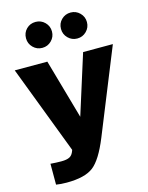

<svg xmlns="http://www.w3.org/2000/svg" viewBox="-149 -875 906 1172"><g transform="rotate(-15 304.0 -288.5)"><path d="M398 0Q346 128 292 169Q238 210 124 210Q86 210 57 205V73Q92 76 126 76Q160 76 178 66.5Q196 57 205 31L207 25L-6 -534H200L307 -157L426 -534H614ZM111 -705Q111 -740 134.5 -763.5Q158 -787 193 -787Q227 -787 251 -763Q275 -739 275 -705Q275 -671 251 -647Q227 -623 193 -623Q159 -623 135 -647Q111 -671 111 -705ZM332 -705Q332 -740 356 -763.5Q380 -787 414 -787Q448 -787 472 -763Q496 -739 496 -705Q496 -671 472 -647Q448 -623 414 -623Q380 -623 356 -647Q332 -671 332 -705Z"/></g></svg>

Font: Nacelle Heavy
Style: Regular
Weight: 800
Designer: Sora Sagano
Foundry: Sora Sagano
Version: Version 1.000;FEAKit 1.0